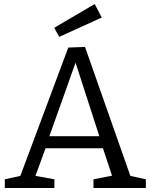

<svg xmlns="http://www.w3.org/2000/svg" viewBox="-20 -933 749 953"><path d="M250 -43V0H4V-43L81 -60L319 -697L402 -700L627 -60L704 -43V0H444V-43L536 -61L491 -197H206L156 -60ZM225 -257H473L355 -622ZM274 -750 249 -795 450 -913 485 -846Z"/></svg>

Font: Bitter
Style: Regular
Weight: 400
Designer: Sol Matas, and Bitter project Authors
Foundry: Sol Matas
Version: Version 2.001